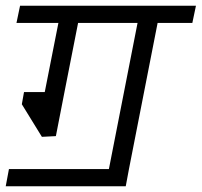

<svg xmlns="http://www.w3.org/2000/svg" viewBox="-35 -590 704 670"><path d="M415 0 403.8 60H-15L-3.8 0H345L445 -510H237.5L190 -268.8L160 -115L111.2 -112.5L41.2 -226.2L48.8 -268.8H121.2L168.8 -510H22.5L35 -570H648.8L636.2 -510H515Z"/></svg>

Font: Cambay
Style: Italic
Weight: 400
Italic angle: -11°
Designer: Pooja Saxena
Foundry: Pooja Saxena
Version: Version 1.019;PS 001.019;hotconv 1.0.70;makeotf.lib2.5.58329